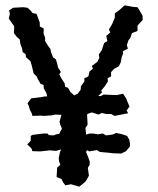

<svg xmlns="http://www.w3.org/2000/svg" viewBox="-20 -695 590 719"><path d="M101 -261 100 -268 92 -284 87 -300 83 -308 97 -327 108 -328 132 -331 149 -334H173L186 -331L197 -329L220 -328L233 -331L250 -335L256 -332L278 -338L288 -339L309 -330L320 -331L333 -337L357 -335L368 -341L388 -340L417 -339L441 -344L453 -325L456 -317L465 -296L454 -281L460 -271L445 -268L409 -261L396 -268H378L361 -272L349 -266L324 -274L309 -269H283L269 -274L264 -272L237 -270L231 -268L208 -265L187 -266L174 -263L146 -261L133 -262ZM101 -129 98 -139 82 -154 95 -168V-186L102 -190L142 -195H158L163 -189L181 -188L191 -192L211 -196L233 -189L241 -197L254 -189L274 -192L295 -190H300L315 -195H329L346 -192L365 -195L377 -188L401 -191L415 -197L435 -193L456 -186L464 -172L467 -156L466 -146L452 -129L434 -120L404 -121L387 -123L354 -126L343 -133L314 -128L308 -132L278 -127L254 -134L240 -133L224 -135L214 -137L190 -130L166 -132L158 -131L130 -128ZM246 -5 225 -1 217 -11 210 -25 192 -32 194 -67 206 -78 201 -91 200 -104 205 -127 210 -137 208 -158 206 -167 199 -183 205 -201 212 -213 205 -230 203 -240 211 -268 200 -282 179 -294 174 -306 167 -321 156 -336 154 -346 144 -364 143 -377 132 -381 121 -400 118 -408 106 -420 101 -441 99 -449 94 -466 77 -481 76 -492 65 -500 63 -512 56 -532 54 -547 42 -558 32 -571 33 -585V-597L13 -625L17 -643L14 -656L29 -666L67 -668L83 -666L94 -656L102 -646L117 -643L129 -610V-596L144 -588L143 -570L149 -553V-541L161 -522L169 -511L171 -500L179 -480L189 -473L194 -458L197 -443L208 -425L202 -417L209 -403L222 -383L224 -370L235 -366L244 -350L258 -338L271 -344L282 -359L283 -372L296 -390V-402L311 -409L315 -427L328 -438L324 -448L344 -463L352 -478L350 -491L361 -507L370 -534L382 -541L378 -561L393 -573L388 -585L400 -605L410 -629V-645L428 -658L442 -671L447 -675L480 -669L495 -668L502 -657L514 -636V-620L495 -599V-579L474 -571L468 -553L461 -544L455 -526L459 -513L440 -503L441 -494L436 -482L432 -461L425 -447L407 -437L396 -425V-409L383 -402L384 -390L371 -370L359 -356L362 -349L344 -332L348 -320L333 -313L327 -294L320 -286L306 -265L307 -249L308 -228L300 -216L302 -197V-181L303 -173L306 -152L308 -135L302 -126L310 -107L316 -90V-79L309 -66L313 -37L303 -19L298 -13L287 -4L277 4Z"/></svg>

Font: Winky Rough
Style: Regular
Weight: 400
Designer: Simon Atzbach
Foundry: typofactur
Version: Version 1.206